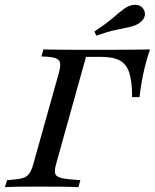

<svg xmlns="http://www.w3.org/2000/svg" viewBox="-34 -776 642 796"><path d="M-13.7 0 -4.8 -29Q35.5 -31.5 56.5 -36.7Q77.4 -41.9 87.5 -56.5Q97.6 -71 104.8 -98.4L209.7 -472.6Q217.7 -501.6 214.9 -515.7Q212.1 -529.8 194.4 -535.5Q176.6 -541.1 137.9 -541.9L146 -571Q175.8 -570.2 223.8 -569.8Q271.8 -569.4 337.9 -569.4Q374.2 -569.4 406.9 -569.4Q439.5 -569.4 470.6 -569.8Q501.6 -570.2 530.6 -570.2Q559.7 -570.2 587.9 -571Q571.8 -524.2 561.3 -476.2Q550.8 -428.2 544.4 -373.4H513.7Q513.7 -436.3 502.4 -473Q491.1 -509.7 463.3 -525Q435.5 -540.3 383.9 -540.3H322.6L199.2 -98.4Q191.1 -71 194.8 -56.9Q198.4 -42.7 222.6 -37.5Q246.8 -32.3 299.2 -29L291.1 0Q263.7 -1.6 221.8 -2Q179.8 -2.4 125.8 -2.4Q82.3 -2.4 47.2 -2Q12.1 -1.6 -13.7 0ZM365.3 -628.2 357.3 -645.2Q397.6 -671.8 422.2 -691.9Q446.8 -712.1 463.7 -726.6Q480.6 -741.1 496.8 -749.2Q518.5 -758.9 536.3 -755.2Q554 -751.6 562.9 -734.7Q571 -717.7 563.3 -702Q555.6 -686.3 534.7 -675Q518.5 -666.9 496.4 -662.5Q474.2 -658.1 442.7 -651.2Q411.3 -644.4 365.3 -628.2Z"/></svg>

Font: Playfair 5pt SemiExpanded Light Medium
Style: Italic
Weight: 500
Italic angle: -15.6°
Version: Version 2.001;gftools[0.9.30]